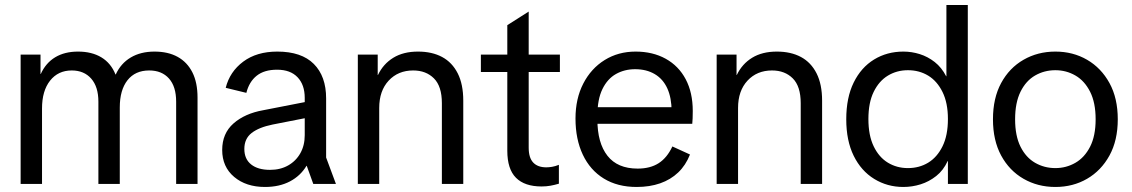

<svg xmlns="http://www.w3.org/2000/svg" viewBox="-20 -731 4500 763"><path d="M62 0V-514H141V-437H142Q162 -481 199.5 -503.5Q237 -526 290 -526Q345 -526 383 -503Q421 -480 439 -435H440Q460 -479 499.5 -502.5Q539 -526 594 -526Q648 -526 686 -505Q724 -484 744.5 -443.5Q765 -403 765 -343V0H680V-327Q680 -387 651.5 -419Q623 -451 573 -451Q517 -451 486.5 -412Q456 -373 456 -304V0H371V-327Q371 -386 342.5 -418.5Q314 -451 265 -451Q211 -451 179 -410.5Q147 -370 147 -300V0Z M1033 12Q958 12 910.5 -28Q863 -68 863 -135Q863 -201 908 -240.5Q953 -280 1026 -293L1236 -334V-270L1063 -236Q1009 -225 980 -202.5Q951 -180 951 -139Q951 -99 978 -77.5Q1005 -56 1053 -56Q1094 -56 1125 -73.5Q1156 -91 1173.5 -122Q1191 -153 1191 -194V-342Q1191 -394 1162.5 -424Q1134 -454 1081 -454Q1030 -454 1000 -430Q970 -406 959 -362L877 -382Q893 -446 946.5 -486Q1000 -526 1082 -526Q1178 -526 1227 -477Q1276 -428 1276 -340V-105L1315 0H1225L1199 -72H1198Q1174 -32 1132 -10Q1090 12 1033 12Z M1736 0V-321Q1736 -388 1704.5 -419.5Q1673 -451 1622 -451Q1562 -451 1524.5 -410.5Q1487 -370 1487 -302V0H1402V-514H1481V-433H1482Q1503 -477 1543 -501.5Q1583 -526 1641 -526Q1697 -526 1737 -504.5Q1777 -483 1799 -439.5Q1821 -396 1821 -331V0Z M2132 10Q2065 10 2030.5 -24.5Q1996 -59 1996 -132V-631L2081 -685V-144Q2081 -104 2099 -85Q2117 -66 2151 -66Q2161 -66 2173.5 -68Q2186 -70 2201 -76V-1Q2184 4 2167.5 7Q2151 10 2132 10ZM1891 -445V-514H2205V-445Z M2510 12Q2434 12 2379.5 -21.5Q2325 -55 2296 -116.5Q2267 -178 2267 -260Q2267 -339 2298 -399Q2329 -459 2383 -492.5Q2437 -526 2506 -526Q2574 -526 2625.5 -497.5Q2677 -469 2705 -416Q2733 -363 2733 -290Q2733 -275 2732.5 -261Q2732 -247 2731 -239H2316V-305H2680L2649 -288Q2649 -342 2632 -379.5Q2615 -417 2582 -436.5Q2549 -456 2504 -456Q2462 -456 2428 -437Q2394 -418 2374 -377Q2354 -336 2354 -271V-256Q2354 -163 2394 -112Q2434 -61 2514 -61Q2564 -61 2597.5 -82.5Q2631 -104 2652 -149L2722 -117Q2705 -74 2675 -45.5Q2645 -17 2603.5 -2.5Q2562 12 2510 12Z M3162 0V-321Q3162 -388 3130.5 -419.5Q3099 -451 3048 -451Q2988 -451 2950.5 -410.5Q2913 -370 2913 -302V0H2828V-514H2907V-433H2908Q2929 -477 2969 -501.5Q3009 -526 3067 -526Q3123 -526 3163 -504.5Q3203 -483 3225 -439.5Q3247 -396 3247 -331V0Z M3570 12Q3506 12 3454 -20Q3402 -52 3372.5 -112Q3343 -172 3343 -257Q3343 -343 3372.5 -403Q3402 -463 3453.5 -494.5Q3505 -526 3570 -526Q3603 -526 3635 -516Q3667 -506 3694.5 -484.5Q3722 -463 3740 -428H3741V-711H3826V0H3747V-91H3746Q3729 -54 3700.5 -31.5Q3672 -9 3638.5 1.5Q3605 12 3570 12ZM3588 -63Q3633 -63 3668.5 -84.5Q3704 -106 3725.5 -149.5Q3747 -193 3747 -258Q3747 -322 3725.5 -365.5Q3704 -409 3668.5 -430.5Q3633 -452 3588 -452Q3544 -452 3508.5 -430.5Q3473 -409 3452 -366Q3431 -323 3431 -258Q3431 -193 3452 -149.5Q3473 -106 3508.5 -84.5Q3544 -63 3588 -63Z M4174 12Q4104 12 4047.5 -20.5Q3991 -53 3958.5 -113Q3926 -173 3926 -257Q3926 -341 3958.5 -401Q3991 -461 4047.5 -493.5Q4104 -526 4174 -526Q4244 -526 4300 -493.5Q4356 -461 4389 -401Q4422 -341 4422 -257Q4422 -173 4389 -113Q4356 -53 4300 -20.5Q4244 12 4174 12ZM4174 -63Q4217 -63 4253.5 -84Q4290 -105 4312 -148Q4334 -191 4334 -257Q4334 -323 4312 -366.5Q4290 -410 4253.5 -431Q4217 -452 4174 -452Q4130 -452 4093.5 -431Q4057 -410 4035.5 -366.5Q4014 -323 4014 -257Q4014 -191 4035.5 -148Q4057 -105 4093.5 -84Q4130 -63 4174 -63Z"/></svg>

Font: TikTok Sans 24pt
Style: Regular
Weight: 400
Version: Version 4.000